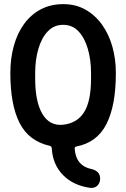

<svg xmlns="http://www.w3.org/2000/svg" viewBox="-20 -700 610 928"><path d="M540 -347Q540 -190 494.5 -100.5Q449 -11 349 8Q340 10 341 19Q344 61 365 85.5Q386 110 422 117Q441 121 452.5 132.5Q464 144 464 163Q464 184 451 197Q438 210 416 208Q335 197 285 146.5Q235 96 230 16Q230 8 221 5Q119 -18 74.5 -106Q30 -194 30 -347Q30 -418 47 -479Q64 -540 97 -585Q130 -630 177.5 -655Q225 -680 286 -680Q346 -680 393 -653.5Q440 -627 473 -581Q506 -535 523 -475Q540 -415 540 -347ZM150 -320Q150 -209 184.5 -150Q219 -91 284 -97Q352 -104 386 -157Q420 -210 420 -320V-347Q420 -411 404.5 -464Q389 -517 359.5 -548.5Q330 -580 285 -580Q241 -580 211 -548.5Q181 -517 165.5 -464Q150 -411 150 -347Z"/></svg>

Font: Winky Sans Medium
Style: Regular
Weight: 500
Designer: Simon Atzbach
Foundry: typofactur
Version: Version 1.205